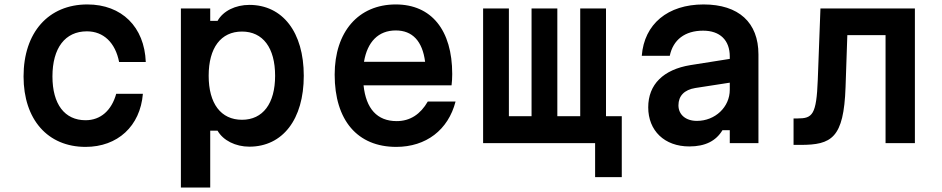

<svg xmlns="http://www.w3.org/2000/svg" viewBox="-20 -644 4240 864"><path d="M365 17C509 17 611 -76 623 -222H503C482 -147 433 -103 365 -103C271 -103 216 -175 216 -300C216 -428 273 -503 371 -503C446 -503 499 -452 516 -365H636C630 -523 528 -624 373 -624C198 -624 86 -498 86 -300C86 -106 195 17 365 17Z M794 200H926V-56H959C984 -12 1040 16 1102 16C1252 16 1347 -107 1347 -303C1347 -499 1252 -622 1102 -622C1040 -622 984 -595 959 -550H926V-606H794ZM919 -303C919 -429 974 -502 1069 -502C1163 -502 1218 -429 1218 -303C1218 -178 1163 -105 1069 -105C974 -105 919 -178 919 -303Z M1486 -308C1486 -102 1589 17 1763 17C1897 17 1997 -59 2030 -187H1905C1872 -130 1826 -99 1765 -99C1677 -99 1627 -155 1616 -260H2012C2014 -276 2015 -293 2015 -311C2015 -509 1921 -624 1761 -624C1593 -624 1486 -501 1486 -308ZM1618 -366C1633 -456 1683 -507 1761 -507C1836 -507 1881 -459 1893 -366Z M2658 153H2778V-121H2707V-606H2591V-121H2488V-606H2372V-121H2270V-606H2154V0H2658Z M2868 -393H2994C3009 -465 3062 -506 3144 -506C3220 -506 3264 -463 3264 -390V-379L3087 -351C2965 -331 2897 -264 2897 -161C2897 -56 2970 15 3082 15C3154 15 3202 -10 3231 -58H3264V0H3393V-399C3393 -543 3304 -624 3146 -624C2985 -624 2879 -536 2868 -393ZM3033 -170C3033 -212 3059 -240 3109 -248L3264 -272V-240C3264 -162 3198 -100 3116 -100C3066 -100 3033 -128 3033 -170Z M3551 8H3582C3722 8 3777 -22 3785 -252L3793 -486H3965V0H4097V-606H3672L3660 -285C3654 -127 3636 -111 3569 -111H3551Z"/></svg>

Font: Martian Mono Std Md
Style: Regular
Weight: 500
Monospace: yes
Designer: Roman Shamin
Foundry: Evil Martians
Version: Version 1.000